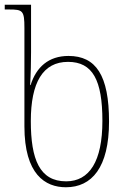

<svg xmlns="http://www.w3.org/2000/svg" viewBox="-25 -780 538 810"><path d="M253 10C362 10 435 -73 435 -267C435 -462 380 -544 264 -544C180 -544 128 -497 104 -421H102C105 -465 106 -523 106 -560V-760H-5V-740H12C71 -740 78 -736 78 -662V-247C78 -44 166 10 253 10ZM254 -15C142 -15 105 -108 105 -269C105 -432 156 -519 262 -519C366 -519 407 -442 407 -270C407 -99 352 -15 254 -15Z"/></svg>

Font: Noto Serif SemiCondensed Thin
Style: Regular
Weight: 100
Width: 4
Designer: Monotype Design Team
Foundry: Monotype Imaging Inc.
Version: Version 2.015